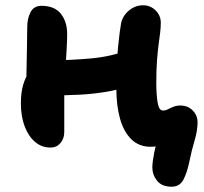

<svg xmlns="http://www.w3.org/2000/svg" viewBox="-20 -547 771 726"><path d="M171 11Q138 11 113 -10Q88 -31 73.5 -68.5Q59 -106 59 -157Q59 -198 68 -227.5Q77 -257 91 -275.5Q105 -294 118 -304Q128 -312 142 -315.5Q156 -319 172 -319Q245 -319 323 -326Q401 -333 465 -358L510 -237Q460 -215 401.5 -203.5Q343 -192 282 -189Q221 -186 164 -186L79 -213Q80 -252 80.5 -292.5Q81 -333 82 -371.5Q83 -410 83 -444Q83 -477 95.5 -501Q108 -525 137 -525Q186 -525 210 -495Q234 -465 234 -418Q234 -392 232 -361.5Q230 -331 228.5 -299.5Q227 -268 225 -241Q223 -214 223 -195Q223 -160 223 -125.5Q223 -91 223 -48Q223 -23 208.5 -6Q194 11 171 11ZM629 159Q592 159 574 136.5Q556 114 556 86Q556 67 563 31Q570 -5 586 -43L622 -19Q606 -5 589 1.5Q572 8 550 8Q505 8 476 -21Q447 -50 433.5 -99.5Q420 -149 420 -210Q420 -306 426.5 -370Q433 -434 438 -460Q445 -489 468.5 -508Q492 -527 521 -527Q549 -527 568.5 -507.5Q588 -488 588 -461Q588 -443 585.5 -423Q583 -403 579.5 -377Q576 -351 573.5 -316Q571 -281 571 -234Q571 -190 576 -159.5Q581 -129 596 -129Q606 -129 615.5 -134Q625 -139 636.5 -143.5Q648 -148 662 -148Q690 -148 708.5 -129.5Q727 -111 727 -85Q727 -53 716 -16.5Q705 20 696 64Q688 104 674 131.5Q660 159 629 159Z"/></svg>

Font: Shantell Sans
Style: Bold
Weight: 700
Designer: Stephen Nixon, Anya Danilova, Shantell Martin
Foundry: Arrow Type
Version: Version 1.011;[c5ecc13dd]